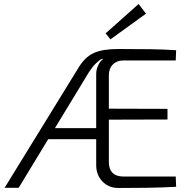

<svg xmlns="http://www.w3.org/2000/svg" viewBox="-20 -935 950 956"><path d="M570 -691Q663 -691 729 -690Q795 -689 857 -685L855 -634H595Q562 -634 542 -614Q522 -594 522 -560V-128Q522 -93 540.5 -74.5Q559 -56 595 -56H855L857 -5Q786 -1 714.5 0Q643 1 570 1Q521 1 490 -31.5Q459 -64 459 -113V-568Q459 -590 470 -612Q481 -634 495 -642H487Q473 -635 456 -618Q439 -601 423 -576L73 0H3L366 -590Q384 -621 404 -641Q424 -661 448 -671.5Q472 -682 502 -686.5Q532 -691 570 -691ZM479 -297V-242H187L197 -297ZM474 -394 814 -393V-340L474 -339ZM670 -915 707 -867 530 -739 506 -769Z"/></svg>

Font: Exo 2 Light
Style: Regular
Weight: 300
Designer: Natanael Gama
Foundry: Natanael Gama
Version: Version 2.010